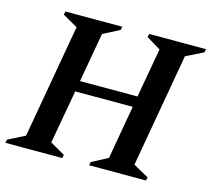

<svg xmlns="http://www.w3.org/2000/svg" viewBox="-104 -775 979 890"><g transform="rotate(15 386.0 -330.0)"><path d="M-7 0 -4 -16 77 -57 173 -603 101 -644 104 -660H377L374 -644L295 -603L253 -366H529L571 -603L503 -644L506 -660H779L776 -644L693 -603L597 -57L671 -16L668 0H395L398 -16L475 -57L520 -314H244L198 -57L269 -16L266 0Z"/></g></svg>

Font: Spectral SemiBold
Style: Italic
Weight: 600
Italic angle: -10°
Designer: Jean-Baptiste Levee
Foundry: Production Type
Version: Version 2.001